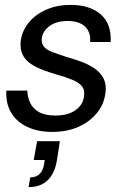

<svg xmlns="http://www.w3.org/2000/svg" viewBox="-20 -528 497 786"><path d="M194 12Q134 12 90.5 -9Q47 -30 25 -68Q3 -106 6 -157H92Q92 -132 103 -108Q114 -84 139 -69.5Q164 -55 207 -55Q243 -55 268 -65.5Q293 -76 307.5 -94Q322 -112 324 -135Q328 -160 315.5 -175Q303 -190 277 -201Q251 -212 215 -222Q187 -230 158.5 -240.5Q130 -251 107 -266Q84 -281 72.5 -304.5Q61 -328 65 -362Q71 -403 98 -436Q125 -469 169.5 -488.5Q214 -508 269 -508Q348 -508 392.5 -469Q437 -430 433 -356H349Q352 -397 328 -419.5Q304 -442 257 -442Q211 -442 183 -421.5Q155 -401 151 -371Q149 -351 159.5 -337.5Q170 -324 194 -315Q218 -306 255 -294Q288 -285 317.5 -273.5Q347 -262 369.5 -246Q392 -230 404 -206.5Q416 -183 412 -149Q406 -101 376.5 -65Q347 -29 300.5 -8.5Q254 12 194 12ZM97 238 104 198Q129 198 143 183.5Q157 169 161 141L163 127H118L132 50H225Q222 70 219 90.5Q216 111 212 134Q202 186 173 212Q144 238 97 238Z"/></svg>

Font: DM Sans 36pt
Style: Italic
Weight: 400
Italic angle: -10°
Designer: Colophon Foundry, Jonny Pinhorn
Foundry: Colophon Foundry
Version: Version 4.004;gftools[0.9.30]